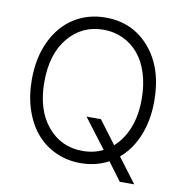

<svg xmlns="http://www.w3.org/2000/svg" viewBox="-87 -820 931 971"><g transform="rotate(10 378.0 -334.0)"><path d="M692.9 -363.8Q692.9 -264.2 660.9 -185.8Q628.9 -107.4 570.8 -58.1L666 68.4H591.8L522.5 -24.9Q458.5 9.8 378.4 9.8Q310.1 9.8 251.7 -16.8Q193.4 -43.5 152.1 -91.6Q110.8 -139.6 87.4 -209.7Q64 -279.8 64 -363.8Q64 -475.6 104.2 -560.8Q144.5 -646 215.8 -691.7Q287.1 -737.3 378.4 -737.3Q517.6 -737.3 605.2 -635Q692.9 -532.7 692.9 -363.8ZM369.1 -227.1H442.9L531.7 -108.9Q577.6 -149.4 603.3 -214.4Q628.9 -279.3 628.4 -363.8Q628.4 -435.5 609.6 -494.6Q590.8 -553.7 557.4 -593Q523.9 -632.3 478 -653.6Q432.1 -674.8 378.4 -674.8Q268.6 -674.8 198.5 -591.1Q128.4 -507.3 128.4 -363.8Q128.4 -220.2 198.2 -136.5Q268.1 -52.7 378.4 -52.7Q436.5 -52.7 483.9 -76.2Z"/></g></svg>

Font: Interop Light
Style: Regular
Weight: 300
Designer: Rasmus Andersson, Google, Jang Haemin
Foundry: jhaemin
Version: Version 1.007